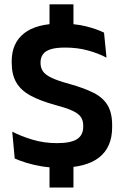

<svg xmlns="http://www.w3.org/2000/svg" viewBox="-20 -761 573 886"><path d="M319 -583.5H208.5V-741H319ZM319 104.5H208.5V-66H319ZM255 13Q210.5 13 171.8 6.5Q133 0 101.8 -9.8Q70.5 -19.5 48 -29.5L36.5 -153.5Q75.5 -133 129 -116.8Q182.5 -100.5 243 -100.5Q307 -100.5 335.5 -119Q364 -137.5 364 -176V-181.5Q364 -206.5 351.8 -222.8Q339.5 -239 311 -251.5Q282.5 -264 233.5 -277Q164.5 -296 120.2 -320.2Q76 -344.5 55 -380.8Q34 -417 34 -472V-478Q34 -562 90.8 -607Q147.5 -652 258.5 -652Q327.5 -652 377 -639.5Q426.5 -627 460 -610.5L471.5 -495Q434 -515 385.8 -528.2Q337.5 -541.5 280.5 -541.5Q238 -541.5 213.2 -533.5Q188.5 -525.5 177.8 -510Q167 -494.5 167 -472.5V-471Q167 -448.5 178.2 -432Q189.5 -415.5 218.5 -401.8Q247.5 -388 301 -373.5Q369 -354.5 412.2 -332.5Q455.5 -310.5 476.5 -275.5Q497.5 -240.5 497.5 -183V-174Q497.5 -81.5 437.2 -34.2Q377 13 255 13Z"/></svg>

Font: Anek Odia Medium SemiBold
Style: Regular
Weight: 600
Version: Version 1.003